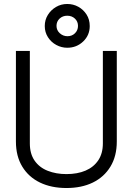

<svg xmlns="http://www.w3.org/2000/svg" viewBox="-20 -936 667 965"><path d="M314 9Q238 9 181 -18.5Q124 -46 92 -98.5Q60 -151 60 -225V-680H130V-215Q130 -163 154 -128.5Q178 -94 220 -77.5Q262 -61 314 -61Q369 -61 410 -78.5Q451 -96 474 -130.5Q497 -165 497 -215V-680H567V-225Q567 -151 535 -98.5Q503 -46 446.5 -18.5Q390 9 314 9ZM318 -696Q289 -696 263 -710Q237 -724 221 -749Q205 -774 205 -805Q205 -836 220.5 -861Q236 -886 261.5 -901Q287 -916 318 -916Q348 -916 373.5 -902Q399 -888 415 -863Q431 -838 431 -805Q431 -759 398 -727.5Q365 -696 318 -696ZM319 -754Q342 -754 357 -769Q372 -784 372 -806Q372 -828 356.5 -842.5Q341 -857 318 -857Q295 -857 279.5 -842.5Q264 -828 264 -806Q264 -784 280.5 -769Q297 -754 319 -754Z"/></svg>

Font: Teachers
Style: Regular
Weight: 400
Designer: Alfredo Marco Pradil, Chank Diesel
Version: Version 1.001